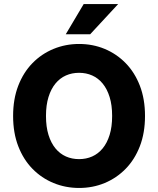

<svg xmlns="http://www.w3.org/2000/svg" viewBox="-20 -920 784 952"><path d="M45 -345Q45 -429 70.5 -495Q96 -561 141 -607Q186 -653 245.5 -677.5Q305 -702 372 -702Q440 -702 499 -677.5Q558 -653 603 -607Q648 -561 673.5 -495Q699 -429 699 -345Q699 -261 673.5 -195Q648 -129 603 -83Q558 -37 499 -12.5Q440 12 372.5 12Q305 12 245.5 -12.5Q186 -37 141 -83Q96 -129 70.5 -195Q45 -261 45 -345ZM208 -345Q208 -291 220.5 -251Q232.9 -211 255 -184.2Q277.1 -157.4 306.9 -144.2Q336.6 -131 372 -131Q407.4 -131 437.1 -144.2Q466.9 -157.4 489 -184.2Q511.1 -211 523.5 -251Q536 -291 536 -345Q536 -399 523.5 -439Q511.1 -479 489 -505.8Q466.9 -532.6 437.1 -545.8Q407.4 -559 372 -559Q336.6 -559 306.9 -545.8Q277.1 -532.6 255 -505.8Q232.9 -479 220.5 -439Q208 -399 208 -345ZM306 -750 395 -900H566L427 -750Z"/></svg>

Font: Radio Canada
Style: Regular
Weight: 400
Designer: Charles Daoud, Etienne Aubert Bonn, Alexandre Saumier Demers, Jacques Le Bailly
Foundry: Radio-Canada
Version: Version 2.104;gftools[0.9.28.dev5+ged2979d]